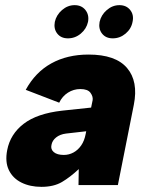

<svg xmlns="http://www.w3.org/2000/svg" viewBox="-20 -719 572 746"><path d="M285 0 286 -62Q253 -31 221 -12Q189 7 141 7Q97 7 63.5 -9.5Q30 -26 14.5 -58Q-1 -90 8 -136Q20 -198 72 -238Q124 -278 221 -289L334 -301L340 -330Q342 -344 331.5 -358.5Q321 -373 292 -373Q266 -373 244 -359Q222 -345 210 -320L80 -370Q117 -438 179 -472.5Q241 -507 324 -507Q429 -507 473.5 -455Q518 -403 500 -312L438 0ZM315 -209 236 -200Q213 -197 198 -185Q183 -173 180 -156Q176 -139 189 -128Q202 -117 228 -117Q248 -117 265.5 -126.5Q283 -136 295.5 -154Q308 -172 313 -199ZM244 -570Q217 -570 202.5 -588.5Q188 -607 193 -634Q199 -661 221 -680Q243 -699 270 -699Q297 -699 312 -680Q327 -661 322 -634Q316 -607 294 -588.5Q272 -570 244 -570ZM418 -570Q391 -570 376.5 -588.5Q362 -607 367 -634Q373 -661 395 -680Q417 -699 444 -699Q471 -699 486 -680Q501 -661 495 -634Q490 -607 468 -588.5Q446 -570 418 -570Z"/></svg>

Font: Albert Sans Black
Style: Italic
Weight: 900
Italic angle: -11.25°
Designer: Andreas Rasmussen
Foundry: a.Foundry
Version: Version 1.025